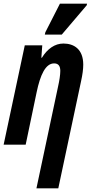

<svg xmlns="http://www.w3.org/2000/svg" viewBox="-27 -794 499 1054"><path d="M219 -604H312L449 -765L451 -774H302L222 -617ZM292 -320 173 240H293L418 -348C426 -384 430 -415 430 -439C430 -525 378 -555 321 -555C274 -555 233 -526 203 -477H200L205 -545H109L-7 0H114L174 -287C194 -383 223 -446 270 -446C294 -446 304 -431 304 -405C304 -383 299 -351 292 -320Z"/></svg>

Font: Noto Sans ExtraCondensed
Style: Bold Italic
Weight: 700
Width: 2
Italic angle: -12°
Designer: Monotype Design Team
Foundry: Monotype Imaging Inc.
Version: Version 2.013